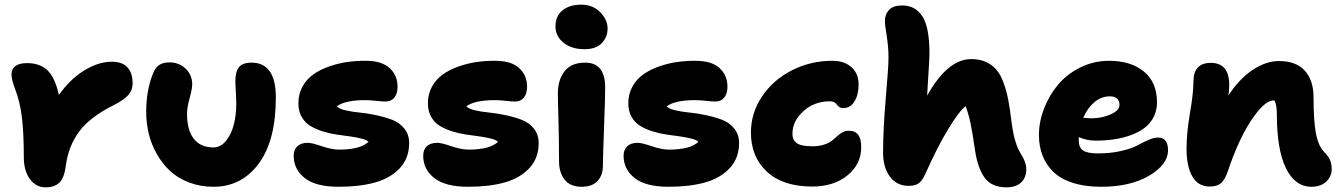

<svg xmlns="http://www.w3.org/2000/svg" viewBox="-20 -783 5688 815"><path d="M172.9 12.2Q132.3 12.2 106.7 -23.2Q81.1 -58.6 81.1 -115.2Q81.1 -219.7 72.8 -286.1Q64.5 -352.5 44.9 -402.8Q28.8 -444.8 28.8 -467.8Q28.8 -489.7 45.2 -502.4Q61.5 -515.1 95.2 -515.1Q148.9 -515.1 181.2 -484.9Q213.4 -454.6 230 -379.9Q276.4 -445.8 336.7 -483.4Q397 -521 455.1 -521Q499.5 -521 521.2 -496.8Q543 -472.7 543 -429.2Q543 -400.4 524.7 -379.6Q506.3 -358.9 462.9 -336.9Q361.3 -286.1 315.9 -224.4Q270.5 -162.6 259.8 -82Q252.9 -27.3 231.9 -7.6Q210.9 12.2 172.9 12.2Z M886.7 9.8Q830.1 9.8 782.2 -8.5Q734.4 -26.9 701.4 -57.9Q668.5 -88.9 645.3 -129.9Q622.1 -170.9 611.3 -216.1Q600.6 -261.2 600.6 -308.1Q600.6 -399.9 629.9 -472.2Q638.7 -495.1 655 -506.6Q671.4 -518.1 699.7 -518.1Q740.2 -518.1 768.1 -491.5Q795.9 -464.8 795.9 -424.8Q795.9 -406.2 784.9 -366.2Q773.9 -326.2 773.9 -300.8Q773.9 -231 802.5 -194.1Q831.1 -157.2 885.7 -157.2Q916.5 -157.2 939.2 -185.1Q961.9 -212.9 972.4 -253.9Q982.9 -294.9 982.9 -341.8Q982.9 -362.8 981 -393.3Q979 -423.8 979 -439Q979 -478 994.1 -497.6Q1009.3 -517.1 1047.9 -517.1Q1150.9 -517.1 1150.9 -369.1Q1150.9 -186.5 1078.1 -88.4Q1005.4 9.8 886.7 9.8Z M1417.5 9.8Q1320.3 9.8 1273.4 -27.3Q1226.6 -64.5 1226.6 -122.1Q1226.6 -147.5 1241.9 -162.1Q1257.3 -176.8 1286.6 -176.8Q1303.7 -176.8 1345.9 -162.4Q1388.2 -147.9 1419.4 -147.9Q1509.8 -147.9 1544.4 -181.2Q1535.6 -189.5 1514.2 -194.8Q1492.7 -200.2 1466.1 -203.9Q1439.5 -207.5 1408.9 -211.9Q1378.4 -216.3 1349.9 -225.3Q1321.3 -234.4 1298.1 -248Q1274.9 -261.7 1260.7 -286.4Q1246.6 -311 1246.6 -344.2Q1246.6 -383.8 1263.9 -415.3Q1281.2 -446.8 1309.8 -467Q1338.4 -487.3 1376.5 -500.7Q1414.6 -514.2 1453.9 -519.8Q1493.2 -525.4 1534.7 -524.9Q1601.1 -524.4 1634.3 -493.7Q1667.5 -462.9 1667.5 -415Q1667.5 -385.7 1654.1 -368.9Q1640.6 -352.1 1616.7 -352.1Q1600.1 -352.1 1576.4 -355Q1552.7 -357.9 1529.8 -357.9Q1446.3 -357.9 1409.7 -332Q1417.5 -321.8 1444.6 -315.2Q1471.7 -308.6 1505.1 -305.4Q1538.6 -302.2 1576.4 -294.2Q1614.3 -286.1 1645 -274.4Q1675.8 -262.7 1696.3 -237.3Q1716.8 -211.9 1716.8 -175.8Q1716.8 -111.8 1677.2 -69.3Q1637.7 -26.9 1572.3 -8.5Q1506.8 9.8 1417.5 9.8Z M1967.3 9.8Q1870.1 9.8 1823.2 -27.3Q1776.4 -64.5 1776.4 -122.1Q1776.4 -147.5 1791.7 -162.1Q1807.1 -176.8 1836.4 -176.8Q1853.5 -176.8 1895.8 -162.4Q1938 -147.9 1969.2 -147.9Q2059.6 -147.9 2094.2 -181.2Q2085.4 -189.5 2064 -194.8Q2042.5 -200.2 2015.9 -203.9Q1989.3 -207.5 1958.7 -211.9Q1928.2 -216.3 1899.7 -225.3Q1871.1 -234.4 1847.9 -248Q1824.7 -261.7 1810.5 -286.4Q1796.4 -311 1796.4 -344.2Q1796.4 -383.8 1813.7 -415.3Q1831.1 -446.8 1859.6 -467Q1888.2 -487.3 1926.3 -500.7Q1964.4 -514.2 2003.7 -519.8Q2043 -525.4 2084.5 -524.9Q2150.9 -524.4 2184.1 -493.7Q2217.3 -462.9 2217.3 -415Q2217.3 -385.7 2203.9 -368.9Q2190.4 -352.1 2166.5 -352.1Q2149.9 -352.1 2126.2 -355Q2102.5 -357.9 2079.6 -357.9Q1996.1 -357.9 1959.5 -332Q1967.3 -321.8 1994.4 -315.2Q2021.5 -308.6 2054.9 -305.4Q2088.4 -302.2 2126.2 -294.2Q2164.1 -286.1 2194.8 -274.4Q2225.6 -262.7 2246.1 -237.3Q2266.6 -211.9 2266.6 -175.8Q2266.6 -111.8 2227.1 -69.3Q2187.5 -26.9 2122.1 -8.5Q2056.6 9.8 1967.3 9.8Z M2460.9 -574.2Q2405.8 -574.2 2371.8 -601.8Q2337.9 -629.4 2337.9 -670.9Q2337.9 -714.8 2367.7 -739Q2397.5 -763.2 2446.8 -763.2Q2496.6 -763.2 2527.8 -731.2Q2559.1 -699.2 2559.1 -662.1Q2559.1 -626 2534.7 -600.1Q2510.3 -574.2 2460.9 -574.2ZM2448.2 9.8Q2400.4 9.8 2376.7 -20.5Q2353 -50.8 2353 -98.1Q2353 -188 2350.6 -271.7Q2348.1 -355.5 2348.1 -386.2Q2348.1 -444.3 2376.5 -480.7Q2404.8 -517.1 2463.9 -517.1Q2547.4 -517.1 2548.8 -415Q2549.3 -381.3 2544.2 -246.1Q2539.1 -110.8 2539.1 -79.1Q2539.1 -39.1 2516.4 -14.6Q2493.7 9.8 2448.2 9.8Z M2817.9 9.8Q2720.7 9.8 2673.8 -27.3Q2627 -64.5 2627 -122.1Q2627 -147.5 2642.3 -162.1Q2657.7 -176.8 2687 -176.8Q2704.1 -176.8 2746.3 -162.4Q2788.6 -147.9 2819.8 -147.9Q2910.2 -147.9 2944.8 -181.2Q2936 -189.5 2914.6 -194.8Q2893.1 -200.2 2866.5 -203.9Q2839.8 -207.5 2809.3 -211.9Q2778.8 -216.3 2750.2 -225.3Q2721.7 -234.4 2698.5 -248Q2675.3 -261.7 2661.1 -286.4Q2647 -311 2647 -344.2Q2647 -383.8 2664.3 -415.3Q2681.6 -446.8 2710.2 -467Q2738.8 -487.3 2776.9 -500.7Q2814.9 -514.2 2854.2 -519.8Q2893.6 -525.4 2935.1 -524.9Q3001.5 -524.4 3034.7 -493.7Q3067.9 -462.9 3067.9 -415Q3067.9 -385.7 3054.4 -368.9Q3041 -352.1 3017.1 -352.1Q3000.5 -352.1 2976.8 -355Q2953.1 -357.9 2930.2 -357.9Q2846.7 -357.9 2810.1 -332Q2817.9 -321.8 2845 -315.2Q2872.1 -308.6 2905.5 -305.4Q2939 -302.2 2976.8 -294.2Q3014.6 -286.1 3045.4 -274.4Q3076.2 -262.7 3096.7 -237.3Q3117.2 -211.9 3117.2 -175.8Q3117.2 -111.8 3077.6 -69.3Q3038.1 -26.9 2972.7 -8.5Q2907.2 9.8 2817.9 9.8Z M3427.7 8.8Q3303.2 8.8 3235.4 -54.2Q3167.5 -117.2 3167.5 -220.2Q3167.5 -303.2 3214.8 -373.8Q3262.2 -444.3 3341.6 -484.6Q3420.9 -524.9 3512.7 -524.9Q3564 -524.9 3594.2 -498Q3624.5 -471.2 3624.5 -423.8Q3624.5 -380.4 3606.9 -352.3Q3589.4 -324.2 3559.6 -324.2Q3551.3 -324.2 3545.4 -327.1Q3539.6 -330.1 3536.1 -334.5Q3532.7 -338.9 3529.1 -343Q3525.4 -347.2 3518.8 -350.1Q3512.2 -353 3502.4 -353Q3436 -353 3389.9 -310.8Q3343.8 -268.6 3343.8 -215.8Q3343.8 -203.6 3346.7 -195.1Q3349.6 -186.5 3358.2 -178.5Q3366.7 -170.4 3384.3 -166.3Q3401.9 -162.1 3428.7 -162.1Q3456.5 -162.1 3477.5 -168.9Q3498.5 -175.8 3510.7 -185.3Q3522.9 -194.8 3533.2 -204.6Q3543.5 -214.4 3555.7 -221.2Q3567.9 -228 3582.5 -228Q3609.9 -228 3622.8 -210.9Q3635.7 -193.8 3635.7 -158.2Q3635.7 -85.9 3577.4 -38.6Q3519 8.8 3427.7 8.8Z M3836.4 5.9Q3786.6 5.9 3757.6 -33.2Q3728.5 -72.3 3728.5 -134.8Q3728.5 -235.4 3740 -367.2Q3751.5 -499 3751.5 -538.1Q3751.5 -584 3743.9 -630.4Q3736.3 -676.8 3736.3 -693.8Q3736.3 -722.2 3753.9 -741Q3771.5 -759.8 3809.6 -759.8Q3865.7 -759.8 3895.5 -713.4Q3925.3 -667 3925.3 -557.1Q3925.3 -532.2 3921.1 -471.2Q3917 -410.2 3915.5 -377Q4002.4 -532.2 4102.5 -532.2Q4138.2 -532.2 4164.8 -520.3Q4191.4 -508.3 4209.2 -487.5Q4227.1 -466.8 4239.7 -432.1Q4252.4 -397.5 4259.8 -359.4Q4267.1 -321.3 4273.4 -267.1Q4275.9 -249 4278.6 -233.2Q4281.2 -217.3 4283.9 -205.8Q4286.6 -194.3 4290.5 -182.4Q4294.4 -170.4 4296.6 -163.8Q4298.8 -157.2 4303.7 -147.7Q4308.6 -138.2 4310.3 -135.3Q4312 -132.3 4317.1 -123.3Q4322.3 -114.3 4323.2 -112.8Q4336.4 -87.4 4336.4 -64.9Q4336.4 -29.3 4314.5 -8.5Q4292.5 12.2 4252.4 12.2Q4190.4 12.2 4160.6 -27.3Q4130.9 -66.9 4119.1 -143.1Q4107.4 -224.1 4099.1 -262.5Q4090.8 -300.8 4079.1 -332Q4054.2 -315.4 4006.6 -237.8Q3959 -160.2 3906.2 -41Q3893.1 -13.2 3877.9 -3.7Q3862.8 5.9 3836.4 5.9Z M4653.8 9.8Q4586.4 9.8 4535.2 -6.3Q4483.9 -22.5 4452.6 -52.2Q4421.4 -82 4405.8 -121.6Q4390.1 -161.1 4390.1 -210Q4390.1 -265.6 4411.4 -321.3Q4432.6 -377 4470.2 -422.4Q4507.8 -467.8 4564.9 -496.3Q4622.1 -524.9 4688 -524.9Q4780.3 -524.9 4835.7 -479.2Q4891.1 -433.6 4891.1 -349.1Q4891.1 -307.1 4870.6 -275.1Q4850.1 -243.2 4813.7 -224.1Q4777.3 -205.1 4731.7 -195.6Q4686 -186 4631.8 -186Q4591.8 -186 4559.1 -201.2V-187Q4559.1 -157.2 4577.1 -144.5Q4595.2 -131.8 4641.1 -131.8Q4694.8 -131.8 4739.5 -142.3Q4784.2 -152.8 4807.4 -165.5Q4830.6 -178.2 4854.2 -188.7Q4877.9 -199.2 4895 -199.2Q4938 -199.2 4938 -145Q4938 -84.5 4858.2 -37.4Q4778.3 9.8 4653.8 9.8ZM4690.9 -374Q4654.8 -374 4625.5 -349.4Q4596.2 -324.7 4578.1 -283.2Q4602.5 -280.8 4612.8 -280.8Q4656.7 -280.8 4694.3 -297.4Q4731.9 -314 4731.9 -337.9Q4731.9 -374 4690.9 -374Z M5546.9 9.8Q5477.1 9.8 5438.5 -69.1Q5399.9 -147.9 5399.9 -298.8Q5399.9 -338.4 5389.6 -356.9H5386.7Q5347.7 -356.9 5292.2 -273.7Q5236.8 -190.4 5192.9 -59.1Q5179.7 -19.5 5162.8 -5.4Q5146 8.8 5114.7 8.8Q5065.4 8.8 5041 -34.4Q5016.6 -77.6 5016.6 -150.9Q5016.6 -218.8 5031.2 -303.2Q5045.9 -387.7 5045.9 -437Q5045.9 -516.1 5119.6 -516.1Q5197.8 -516.1 5197.8 -421.9Q5197.8 -394.5 5193.8 -377Q5240.7 -448.7 5297.4 -486.3Q5354 -523.9 5408.7 -523.9Q5481.9 -523.9 5518.8 -482.9Q5555.7 -441.9 5555.7 -370.1Q5555.7 -267.6 5566.2 -214.8Q5576.7 -162.1 5601.6 -137.2Q5617.7 -121.1 5625.2 -104.7Q5632.8 -88.4 5632.8 -64.9Q5632.8 -34.2 5609.6 -12.2Q5586.4 9.8 5546.9 9.8Z"/></svg>

Font: Shantell Sans Normal
Style: Regular
Weight: 800
Designer: Stephen Nixon, Anya Danilova, Shantell Martin
Foundry: Arrow Type
Version: Version 1.006;[559af2be0]